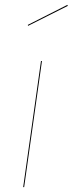

<svg xmlns="http://www.w3.org/2000/svg" viewBox="-20 -767 298 787"><path d="M79 0H75L148 -517H152ZM258 -743 95 -661 94 -665 256 -747Z"/></svg>

Font: Fira Sans Condensed Four
Style: Italic
Weight: 100
Width: 3
Italic angle: -8°
Designer: bBox Type GmbH & Carrois Corporate GbR & Edenspiekermann AG
Foundry: bBox Type GmbH & Carrois Corporate GbR & Edenspiekermann AG
Version: Version 4.301